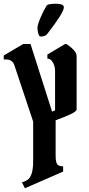

<svg xmlns="http://www.w3.org/2000/svg" viewBox="-58 -1005 474 1025"><path d="M191 -975Q197 -985 240 -985Q283 -985 283 -966Q283 -938 193 -822Q183 -810 158 -810Q151 -810 146.5 -826Q142 -842 142 -857Q142 -872 158 -910Q174 -948 191 -975ZM-38 -688V-709L66 -770H105L220 -409Q230 -414 236 -416V-625Q236 -659 218 -681Q208 -692 195 -692V-714L291 -771Q299 -771 325 -748.5Q351 -726 351 -706V-420Q351 -403 239 -363V-175Q239 -142 246.5 -129.5Q254 -117 279 -117V-89L75 0L59 -32Q80 -37 94 -49Q119 -72 119 -145V-356L19 -656Q14 -671 4 -678.5Q-6 -686 -14 -687Q-22 -688 -38 -688Z"/></svg>

Font: Pirata One
Style: Regular
Weight: 400
Designer: Rodrigo Fuenzalida, Nicolas Massi
Foundry: Rodrigo Fuenzalida, Nicolas Massi
Version: Version 1.001